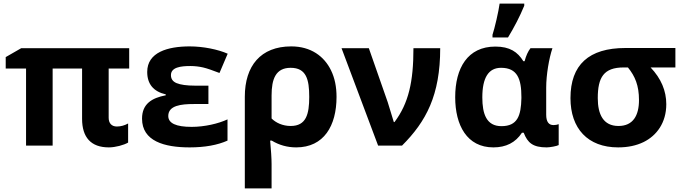

<svg xmlns="http://www.w3.org/2000/svg" viewBox="-20 -816 3824 1076"><path d="M589 -156V-432H704V-546H99L12 -496V-432H126V0H275V-432H440V-150C440 -47 489 10 590 10C627 10 674 -3 698 -17V-124C678 -113 657 -107 635 -107C606 -107 589 -125 589 -156Z M1047 -446C1072 -446 1096 -443 1118 -438C1140 -433 1171 -422 1210 -407L1256 -515C1202 -539 1119 -556 1043 -556C920 -556 805 -523 805 -413C805 -345 840 -303 909 -287V-282C831 -267 776 -234 776 -151C776 -25 901 10 1043 10C1128 10 1199 -3 1255 -28V-147C1204 -123 1126 -105 1054 -105C967 -105 923 -125 923 -166C923 -225 995 -233 1066 -233H1148V-336H1073C1026 -336 992 -341 970 -350C948 -359 938 -374 938 -395C938 -439 993 -446 1047 -446Z M1352 -274V240H1502V103C1502 72 1499 28 1494 -28H1503C1544 -3 1590 10 1640 10C1795 10 1866 -111 1866 -273C1866 -330 1856 -379 1835 -422C1797 -500 1723 -556 1612 -556C1441 -556 1352 -447 1352 -274ZM1713 -273C1713 -176 1696 -110 1609 -110C1564 -110 1526 -128 1502 -152V-281C1502 -373 1525 -436 1609 -436C1697 -436 1713 -370 1713 -273Z M2447 -546H2297C2297 -357 2270 -238 2191 -132H2187L2153 -243L2047 -546H1894L2099 0H2233C2368 -135 2447 -282 2447 -546Z M2683 -270C2683 -381 2718 -436 2788 -436C2880 -436 2902 -373 2902 -272V-266C2900 -167 2880 -109 2790 -109C2706 -109 2683 -178 2683 -270ZM3044 10C3061 10 3101 3 3111 -3V-120C3102 -117 3093 -115 3082 -115C3055 -115 3041 -134 3041 -173V-325C3041 -397 3057 -490 3076 -546H2953C2939 -528 2928 -504 2920 -473H2913C2881 -525 2837 -555 2756 -555C2601 -555 2531 -435 2531 -271C2531 -114 2597 10 2745 10C2816 10 2869 -17 2905 -72H2915C2937 -15 2967 10 3044 10ZM2740 -621V-606H2827C2862 -664 2893 -723 2918 -784V-796H2780C2774 -751 2752 -657 2740 -621Z M3444 10C3499 10 3546 0 3587 -20C3660 -56 3714 -128 3714 -232C3714 -307 3685 -376 3626 -438H3765V-547H3485C3280 -547 3177 -453 3177 -266C3177 -96 3274 10 3444 10ZM3475 -438H3499C3539 -389 3561 -337 3561 -255C3561 -169 3528 -110 3446 -110C3361 -110 3330 -175 3330 -266C3330 -382 3363 -438 3475 -438Z"/></svg>

Font: Passageway
Style: Regular
Weight: 700
Foundry: Ascender Corporation
Version: Version 1.11